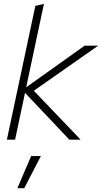

<svg xmlns="http://www.w3.org/2000/svg" viewBox="-20 -731 534 1005"><path d="M16 0 165 -700 210 -711 117 -274 423 -492H494L157 -256L402 0H343L111 -245L59 0ZM71 254 143 86H194L107 254Z"/></svg>

Font: Red Hat Display
Style: Italic
Weight: 300
Italic angle: -12°
Designer: Pentagram, MCKL
Foundry: Pentagram, MCKL
Version: Version 1.023